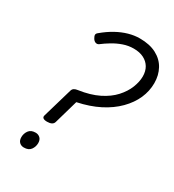

<svg xmlns="http://www.w3.org/2000/svg" viewBox="-238 -1148 1174 1295"><g transform="rotate(30 349.5 -500.5)"><path d="M202 -215Q181 -215 171.5 -222Q162 -229 166 -243L234 -476Q238 -489 248.5 -495.5Q259 -502 276 -504Q366 -517 429.5 -548.5Q493 -580 532.5 -623.5Q572 -667 590.5 -714Q609 -761 609 -802Q609 -843 591.5 -872.5Q574 -902 541.5 -918.5Q509 -935 463 -935Q422 -935 383 -921.5Q344 -908 309 -887Q274 -866 244 -843Q233 -836 220.5 -840Q208 -844 199 -858Q189 -874 189 -884.5Q189 -895 201 -904Q245 -941 289.5 -965.5Q334 -990 378 -1002.5Q422 -1015 464 -1015Q541 -1015 593.5 -987.5Q646 -960 672.5 -911.5Q699 -863 699 -802Q699 -740 673.5 -682Q648 -624 597.5 -573Q547 -522 474.5 -485Q402 -448 307 -428L254 -243Q250 -229 237 -222Q224 -215 202 -215ZM153 14Q132 14 118 0.5Q104 -13 104 -39Q104 -67 120.5 -90Q137 -113 173 -113Q194 -113 208.5 -99.5Q223 -86 223 -60Q223 -32 206.5 -9Q190 14 153 14Z"/></g></svg>

Font: Playwrite AU QLD
Style: Regular
Weight: 400
Designer: Veronika Burian, José Scaglione
Foundry: TypeTogether
Version: Version 1.002